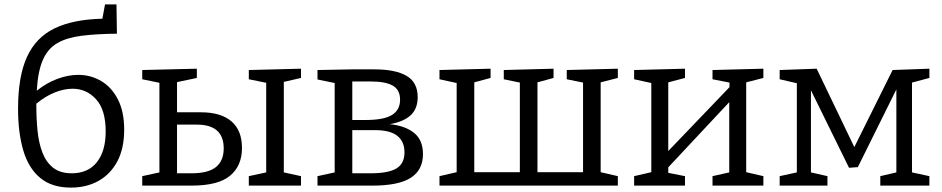

<svg xmlns="http://www.w3.org/2000/svg" viewBox="-20 -843 4277 872"><path d="M302 9Q215 9 162 -35.5Q109 -80 85.5 -160.5Q62 -241 62 -349Q62 -496 102.5 -584.5Q143 -673 227.5 -714Q312 -755 445 -758L457 -823H509L511 -690Q417 -689 350 -680.5Q283 -672 240 -647Q197 -622 174.5 -570.5Q152 -519 147 -431Q192 -467 241 -485Q290 -503 335 -503Q392 -503 439.5 -475Q487 -447 515.5 -391.5Q544 -336 544 -254Q544 -169 513 -110.5Q482 -52 427.5 -21.5Q373 9 302 9ZM145 -363Q145 -304 150.5 -249Q156 -194 172.5 -150.5Q189 -107 221 -81.5Q253 -56 306 -56Q380 -56 420 -106.5Q460 -157 460 -246Q460 -344 416.5 -392Q373 -440 310 -440Q271 -440 228.5 -423Q186 -406 145 -372Q145 -368 145 -363Z M1347 -43V0H1110V-43L1189 -60V-467L1110 -483V-525L1347 -531V-489L1269 -471V-60ZM626 0V-43L704 -60V-467L626 -483V-525L874 -531V-489L784 -470V-333H893Q983 -333 1031 -292Q1079 -251 1079 -171Q1079 -90 1025 -45Q971 0 850 0ZM874 -277H784V-56H850Q926 -56 961 -84.5Q996 -113 996 -169Q996 -277 874 -277Z M1580 -528H1680Q1776 -528 1826.5 -498.5Q1877 -469 1877 -402Q1877 -349 1845 -319.5Q1813 -290 1750 -279Q1820 -272 1860.5 -239.5Q1901 -207 1901 -143Q1901 -71 1845.5 -35.5Q1790 0 1672 0H1422V-43L1500 -60V-466L1422 -482V-525ZM1664 -473H1580V-298H1639Q1724 -298 1760.5 -321Q1797 -344 1797 -390Q1797 -435 1764 -454Q1731 -473 1664 -473ZM1663 -56Q1744 -56 1780.5 -78Q1817 -100 1817 -151Q1817 -200 1784.5 -226Q1752 -252 1683 -252H1580V-56Z M1976 0V-43L2054 -61V-466L1976 -483V-525L2208 -531V-489L2134 -469V-61H2341V-468L2268 -483V-525L2494 -531V-489L2421 -469V-61H2628V-468L2554 -483V-525L2786 -531V-489L2708 -469V-61L2786 -43V0Z M2860 0V-43L2938 -61V-466L2860 -483V-525L3091 -531V-489L3015 -469V-157L3293 -447V-468L3216 -483V-525L3447 -531V-489L3369 -469V-61L3447 -43V0H3216V-43L3292 -60V-379L3015 -83V-58L3091 -43V0Z M3738 -43V0H3521V-43L3599 -60V-465L3521 -483V-525L3689 -531L3860 -175L4034 -525L4201 -531V-489L4122 -468V-60L4201 -43V0H3978V-43L4051 -60V-437L3876 -84L3836 -81L3663 -433V-60Z"/></svg>

Font: Bitter
Style: Regular
Weight: 400
Designer: Sol Matas, and Bitter project Authors
Foundry: Sol Matas
Version: Version 2.001